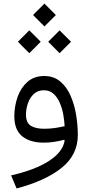

<svg xmlns="http://www.w3.org/2000/svg" viewBox="-20 -797 507 1079"><path d="M165.7 -712.6 229.7 -648.5 294 -712.6 229.7 -776.8ZM250.9 -562.3 314.9 -498.1 379.2 -562.3 314.9 -626.4ZM80.6 -562.3 144.6 -498.1 208.9 -562.3 144.6 -626.4ZM343.3 -7Q336.2 36.4 298.6 73.3Q261 110.3 196.3 139.3Q131.6 168.4 42.4 188.8L73.2 262.1Q236.9 218.8 327.1 145.6Q417.3 72.5 417.3 -37.7Q417.3 -94.8 407.5 -153.2Q397.7 -211.6 375.8 -260.8Q353.9 -310 317.6 -339.9Q281.3 -369.9 228.3 -369.9Q171.8 -369.9 134.5 -337Q97.1 -304 78.8 -252.1Q60.5 -200.1 60.5 -143.6Q60.5 -66.9 104.8 -31.2Q149 4.6 224.9 4.6Q257.3 4.6 286.5 -0.1Q315.8 -4.8 340.3 -11.5ZM343.1 -87.8Q318.7 -82.2 289.4 -77.8Q260.2 -73.4 227.3 -73.4Q180.3 -73.4 153.1 -90.3Q126 -107.3 126 -152.8Q126 -185.2 136.9 -216.7Q147.9 -248.2 170.1 -269Q192.4 -289.8 226.7 -289.8Q258.6 -289.8 280.2 -270.5Q301.8 -251.3 315.3 -220.6Q328.8 -190 335.3 -154.9Q341.7 -119.7 343.1 -87.8Z"/></svg>

Font: Estedad VF
Style: Regular
Weight: 100
Designer: Amin Abedi
Version: Version 7.3